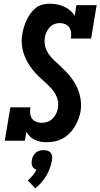

<svg xmlns="http://www.w3.org/2000/svg" viewBox="-20 -763 544 1041"><path d="M233 8Q216 8 199.5 5Q183 2 168.5 -5Q154 -12 142.5 -23Q131 -34 123 -48L115 0H6L36 -181H145Q142 -165 143.5 -149Q145 -133 153 -121Q161 -109 175.5 -103Q190 -97 206 -97Q222 -97 237.5 -102.5Q253 -108 265 -120Q277 -132 284.5 -147Q292 -162 294 -178Q298 -199 293.5 -218.5Q289 -238 279.5 -254.5Q270 -271 257 -285Q244 -299 230 -312Q216 -325 202 -337.5Q188 -350 175 -364Q162 -378 150.5 -393.5Q139 -409 129.5 -425.5Q120 -442 113 -460Q106 -478 102 -498Q98 -518 97.5 -538Q97 -558 101 -578Q104 -598 110 -617Q116 -636 124.5 -654.5Q133 -673 145.5 -690Q158 -707 174 -720Q190 -733 210 -738Q230 -743 249 -743Q270 -743 290 -739Q310 -735 327.5 -727Q345 -719 360 -706.5Q375 -694 385 -677L394 -735H504L474 -554H364Q367 -570 365.5 -585.5Q364 -601 356 -613.5Q348 -626 334 -632Q320 -638 304 -638Q289 -638 274 -632Q259 -626 248.5 -614Q238 -602 231.5 -587.5Q225 -573 223 -558Q219 -533 225.5 -510Q232 -487 245 -468.5Q258 -450 275 -434.5Q292 -419 308.5 -403.5Q325 -388 340.5 -372Q356 -356 369.5 -337Q383 -318 393.5 -298Q404 -278 410.5 -255Q417 -232 419 -208Q421 -184 417 -160Q413 -138 405 -117Q397 -96 385 -76Q373 -56 356.5 -39.5Q340 -23 319.5 -12Q299 -1 277 3.5Q255 8 233 8ZM171 258 131 215Q145 203 157 188.5Q169 174 178 157Q170 155 164 150Q158 145 155 137.5Q152 130 151.5 122Q151 114 153 105Q154 94 159.5 83.5Q165 73 174 65Q183 57 194 54Q205 51 216 51Q227 51 237.5 54Q248 57 254.5 65Q261 73 262.5 83.5Q264 94 262 105Q258 127 250.5 148Q243 169 231.5 189Q220 209 204.5 226.5Q189 244 171 258Z"/></svg>

Font: Iosevka Slab Extrabold Oblique
Style: Regular
Weight: 800
Italic angle: -9°
Monospace: yes
Designer: Belleve Invis
Foundry: Belleve Invis
Version: Version 11.1.1; ttfautohint (v1.8.3)